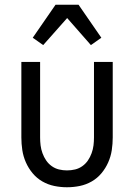

<svg xmlns="http://www.w3.org/2000/svg" viewBox="-20 -781 565 809"><path d="M262 8Q235 8 208.5 2.5Q182 -3 158.5 -16.5Q135 -30 117.5 -51Q100 -72 89 -97Q78 -122 74 -148.5Q70 -175 70 -202V-520H149V-202Q149 -185 151 -168.5Q153 -152 159 -135.5Q165 -119 174.5 -105Q184 -91 198 -81Q212 -71 228.5 -67Q245 -63 262 -63Q280 -63 296.5 -67Q313 -71 327 -81Q341 -91 350.5 -105Q360 -119 366 -135.5Q372 -152 374 -168.5Q376 -185 376 -202V-520H455V-202Q455 -175 451 -148.5Q447 -122 436 -97Q425 -72 407.5 -51Q390 -30 366.5 -16.5Q343 -3 316.5 2.5Q290 8 262 8ZM162 -591 118 -622 214 -761H311L407 -622L363 -591L263 -705Z"/></svg>

Font: Iosevka Pride
Style: Regular
Weight: 400
Monospace: yes
Designer: Belleve Invis
Foundry: Belleve Invis
Version: Version 30.3.1; ttfautohint (v1.8.4)